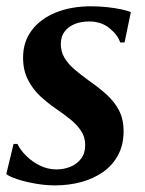

<svg xmlns="http://www.w3.org/2000/svg" viewBox="-20 -564 450 595"><path d="M366 -432.5H352.5Q345 -455.5 319.5 -476.5Q294 -497.5 256 -497.5Q232 -497.5 212.2 -489.8Q192.5 -482 180.8 -467Q169 -452 168.5 -429Q168 -405.5 179.2 -386Q190.5 -366.5 210.2 -349.5Q230 -332.5 255 -314.5Q284.5 -294 309 -272.2Q333.5 -250.5 348.2 -223Q363 -195.5 363 -157Q363 -116 346.5 -84.5Q330 -53 300.8 -32Q271.5 -11 233 -0.2Q194.5 10.5 150 10.5Q121 10.5 89.8 5Q58.5 -0.5 34 -8.5Q9.5 -16.5 -0.5 -24.5L22 -118H34Q43 -99 61.5 -80.8Q80 -62.5 104 -50.8Q128 -39 155 -39Q178 -39 198.2 -47.2Q218.5 -55.5 231.2 -72.2Q244 -89 244 -114Q244 -138.5 231.8 -157.5Q219.5 -176.5 198.8 -193.5Q178 -210.5 152 -228Q128.5 -244 105.2 -265.5Q82 -287 66.8 -316.5Q51.5 -346 51.5 -385.5Q51.5 -434.5 78.5 -470.2Q105.5 -506 153 -525.2Q200.5 -544.5 262.5 -544.5Q287.5 -544.5 312.5 -541.8Q337.5 -539 357 -534.8Q376.5 -530.5 385.5 -526.5Z"/></svg>

Font: Merriweather 72pt SemiBold
Style: Italic
Weight: 600
Italic angle: -7.8°
Version: Version 2.101